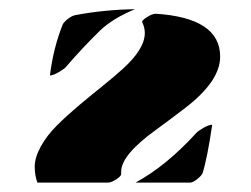

<svg xmlns="http://www.w3.org/2000/svg" viewBox="-20 -739 540 413"><path d="M240.7 -370.1V-364.3Q240.7 -360.4 230.2 -353.3Q219.7 -346.2 211.9 -346.2H60.5Q54.7 -361.3 54.7 -380.6Q54.7 -399.9 67.6 -423.6Q80.6 -447.3 101.6 -468.3Q122.6 -489.3 147.7 -510.5Q172.9 -531.7 198.2 -552Q223.6 -572.3 244.6 -591.3Q291.5 -633.8 291.5 -668Q291.5 -680.2 285.6 -691.9Q285.6 -695.3 296.1 -702.1Q306.6 -709 314.5 -709.5Q453.6 -700.7 453.6 -617.2Q453.6 -564.5 378.4 -506.8Q347.2 -482.9 315.9 -460Q240.7 -405.8 240.7 -370.1ZM87.4 -576.7Q94.7 -636.2 115.2 -687Q118.2 -692.4 126.5 -698.7Q134.8 -705.1 142.1 -706.5Q205.1 -718.3 270.5 -719.2Q222.7 -699.7 194.8 -672.9Q158.2 -637.2 121.1 -594.2Q118.2 -590.8 106.2 -583.7Q94.2 -576.7 87.4 -576.7ZM402.3 -453.1Q405.8 -457 417.5 -463.9Q429.2 -470.7 436.5 -470.7Q425.8 -397.9 415.5 -365.7Q412.1 -359.9 403.3 -353Q394.5 -346.2 388.7 -346.2H271.5Q337.9 -382.3 402.3 -453.1Z"/></svg>

Font: Emblema One
Style: Regular
Weight: 400
Designer: Riccardo De Franceschi
Foundry: Riccardo De Franceschi
Version: Version 1.003